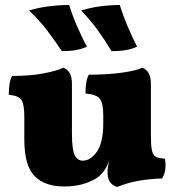

<svg xmlns="http://www.w3.org/2000/svg" viewBox="-20 -737 693 766"><path d="M235 7Q159 7 118 -34.5Q77 -76 77 -181V-270Q77 -319 66.5 -337Q56 -355 15 -359Q15 -378 17.5 -398Q20 -418 28 -434Q102 -434 155.5 -444.5Q209 -455 233 -467Q250 -460 258.5 -444.5Q267 -429 267 -403V-207Q267 -140 278 -118Q289 -96 310 -96Q342 -96 367 -132.5Q392 -169 392 -246V-275Q392 -324 379 -342Q366 -360 321 -364Q321 -383 323.5 -403Q326 -423 334 -439Q408 -439 466 -447Q524 -455 548 -467Q565 -460 573.5 -444.5Q582 -429 582 -403V-134L416 -99Q409 -77 399.5 -62Q390 -47 378 -36Q359 -19 322 -6Q285 7 235 7ZM447 9Q425 1 417 -13.5Q409 -28 409 -48Q409 -68 414 -90.5Q419 -113 424 -124L582 -196Q582 -157 586 -137.5Q590 -118 602 -111.5Q614 -105 638 -104Q642 -82 639.5 -62Q637 -42 627 -25Q581 -24 535 -16Q489 -8 447 9ZM425 -533Q400 -574 372.5 -613Q345 -652 304 -695Q338 -706 378 -711.5Q418 -717 458 -717Q469 -680 488 -634.5Q507 -589 527 -551Q508 -542 484 -537.5Q460 -533 425 -533ZM227 -533Q199 -574 170 -613Q141 -652 96 -695Q131 -706 172 -711.5Q213 -717 256 -717Q267 -680 286.5 -634.5Q306 -589 327 -551Q308 -542 284.5 -537.5Q261 -533 227 -533Z"/></svg>

Font: Vollkorn Black
Style: Regular
Weight: 900
Designer: Friedrich Althausen
Foundry: Friedrich Althausen
Version: Version 5.000